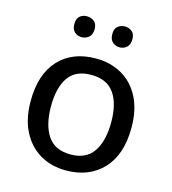

<svg xmlns="http://www.w3.org/2000/svg" viewBox="-110 -823 828 924"><g transform="rotate(15 303.5 -361.5)"><path d="M555 -270Q555 -136 486.5 -63Q418 10 302 10Q230 10 174 -22.5Q118 -55 85.5 -117.5Q53 -180 53 -270Q53 -403 120.5 -475.5Q188 -548 305 -548Q378 -548 434.5 -515.5Q491 -483 523 -421Q555 -359 555 -270ZM154 -270Q154 -177 190 -123.5Q226 -70 304 -70Q382 -70 418 -123.5Q454 -177 454 -270Q454 -363 417.5 -414.5Q381 -466 303 -466Q225 -466 189.5 -414.5Q154 -363 154 -270ZM160 -682Q160 -709 174.5 -721Q189 -733 210 -733Q230 -733 245.5 -721Q261 -709 261 -682Q261 -655 245.5 -642Q230 -629 210 -629Q189 -629 174.5 -642Q160 -655 160 -682ZM349 -682Q349 -709 364 -721Q379 -733 399 -733Q419 -733 434 -721Q449 -709 449 -682Q449 -655 434 -642Q419 -629 399 -629Q379 -629 364 -642Q349 -655 349 -682Z"/></g></svg>

Font: Noto Sans Kayah Li Medium
Style: Regular
Weight: 500
Designer: Monotype Design Team, Sérgio Martins
Foundry: Monotype Imaging Inc.
Version: Version 2.002; ttfautohint (v1.8.4.7-5d5b)